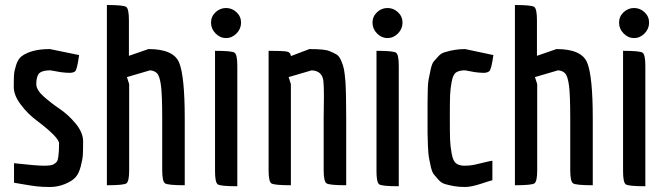

<svg xmlns="http://www.w3.org/2000/svg" viewBox="-20 -740 2668 767"><path d="M36 -88Q126 -78 155 -78Q184 -78 193 -83Q202 -88 206.5 -93.5Q211 -99 213 -114Q216 -135 216 -167Q216 -191 126 -259Q92 -284 63.5 -321.5Q35 -359 35 -392Q35 -425 36 -441Q37 -457 44.5 -480.5Q52 -504 66 -515Q105 -544 179 -544L296 -520Q288 -462 280.5 -455.5Q273 -449 257.5 -449Q242 -449 221 -452L182 -459Q141 -459 132 -441Q125 -427 125 -404Q125 -381 154 -355Q183 -329 218.5 -305Q254 -281 283 -245.5Q312 -210 312 -175Q312 -140 311 -122Q310 -104 302.5 -75Q295 -46 281 -31Q267 -16 238.5 -4.5Q210 7 179.5 7Q149 7 127.5 4.5Q106 2 77.5 -3Q49 -8 36 -10Z M496 -60Q496 -15 485 -7.5Q474 0 407 0V-720Q473 -720 484 -712.5Q495 -705 495 -659V-517L573 -544Q674 -544 696 -489Q718 -434 718 -266V0Q651 0 639.5 -7.5Q628 -15 628 -60V-267Q628 -361 623 -398.5Q618 -436 607.5 -447Q597 -458 579 -459L487 -432L496 -404Z M883 -588Q859 -588 841 -606.5Q823 -625 823 -649.5Q823 -674 841 -691Q859 -708 883 -708Q907 -708 925 -691Q943 -674 943 -649.5Q943 -625 925 -606.5Q907 -588 883 -588ZM839 -56V-537Q906 -537 917 -529.5Q928 -522 928 -477V4Q861 4 850 -3.5Q839 -11 839 -56Z M1273 -267 1274 -355Q1274 -395 1272 -415Q1268 -457 1225 -459L1133 -432L1142 -404V0Q1075 0 1064 -7.5Q1053 -15 1053 -60V-537Q1111 -537 1126 -534Q1141 -531 1142 -516L1216 -544Q1277 -544 1296 -536Q1315 -528 1325 -522Q1335 -516 1343 -497.5Q1351 -479 1354 -463.5Q1357 -448 1360 -414Q1363 -365 1363 -266V0Q1296 0 1284.5 -7.5Q1273 -15 1273 -60Z M1528 -588Q1504 -588 1486 -606.5Q1468 -625 1468 -649.5Q1468 -674 1486 -691Q1504 -708 1528 -708Q1552 -708 1570 -691Q1588 -674 1588 -649.5Q1588 -625 1570 -606.5Q1552 -588 1528 -588ZM1484 -56V-537Q1551 -537 1562 -529.5Q1573 -522 1573 -477V4Q1506 4 1495 -3.5Q1484 -11 1484 -56Z M1947 -98V-20Q1938 -18 1900 -5.5Q1862 7 1837.5 7Q1813 7 1793.5 3.5Q1774 0 1758.5 -4.5Q1743 -9 1732 -21.5Q1721 -34 1713.5 -43Q1706 -52 1701 -74Q1696 -96 1693.5 -110Q1691 -124 1689.5 -156.5Q1688 -189 1688 -208V-332Q1688 -400 1692 -421.5Q1696 -443 1701 -465Q1706 -487 1713.5 -495.5Q1721 -504 1732 -516Q1743 -528 1759 -532Q1798 -544 1838 -544L1951 -520Q1943 -463 1935 -456Q1927 -449 1912 -449Q1897 -449 1876 -452L1838 -459Q1815 -459 1802.5 -451Q1790 -443 1784.5 -414.5Q1779 -386 1778 -360Q1777 -334 1777 -271Q1777 -208 1778 -181.5Q1779 -155 1784.5 -125.5Q1790 -96 1802.5 -87Q1815 -78 1835.5 -78Q1856 -78 1873.5 -81.5Q1891 -85 1912 -90.5Q1933 -96 1947 -98Z M2126 -60Q2126 -15 2115 -7.5Q2104 0 2037 0V-720Q2103 -720 2114 -712.5Q2125 -705 2125 -659V-517L2203 -544Q2304 -544 2326 -489Q2348 -434 2348 -266V0Q2281 0 2269.5 -7.5Q2258 -15 2258 -60V-267Q2258 -361 2253 -398.5Q2248 -436 2237.5 -447Q2227 -458 2209 -459L2117 -432L2126 -404Z M2513 -588Q2489 -588 2471 -606.5Q2453 -625 2453 -649.5Q2453 -674 2471 -691Q2489 -708 2513 -708Q2537 -708 2555 -691Q2573 -674 2573 -649.5Q2573 -625 2555 -606.5Q2537 -588 2513 -588ZM2469 -56V-537Q2536 -537 2547 -529.5Q2558 -522 2558 -477V4Q2491 4 2480 -3.5Q2469 -11 2469 -56Z"/></svg>

Font: Economica
Style: Bold
Weight: 700
Designer: Vicente Lamonaca
Foundry: Vicente Lamonaca
Version: Version 1.100